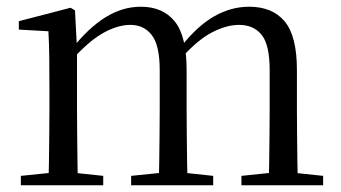

<svg xmlns="http://www.w3.org/2000/svg" viewBox="-20 -551 1014 571"><path d="M42 0V-28L150 -39H183L287 -28V0ZM124 0Q125 -24 125.5 -65Q126 -106 126.5 -150.5Q127 -195 127 -229V-290Q127 -341 126.5 -381Q126 -421 124 -458L36 -463V-488L190 -528L203 -520L209 -406V-403V-229Q209 -195 209.5 -150.5Q210 -106 210.5 -65Q211 -24 212 0ZM370 0V-28L478 -39H511L614 -28V0ZM452 0Q453 -24 453.5 -64.5Q454 -105 454.5 -149.5Q455 -194 455 -229V-342Q455 -416 431.5 -446.5Q408 -477 368 -477Q330 -477 287 -453Q244 -429 192 -371L183 -406H194Q243 -468 293.5 -499.5Q344 -531 399 -531Q464 -531 499.5 -487.5Q535 -444 535 -342V-229Q535 -194 535.5 -149.5Q536 -105 536.5 -64.5Q537 -24 538 0ZM698 0V-28L804 -39H837L941 -28V0ZM778 0Q780 -24 780.5 -64.5Q781 -105 781.5 -149.5Q782 -194 782 -229V-342Q782 -418 758 -447.5Q734 -477 691 -477Q654 -477 611 -455Q568 -433 518 -377L507 -413H519Q567 -474 617 -502.5Q667 -531 721 -531Q790 -531 826.5 -487.5Q863 -444 863 -343V-229Q863 -194 863.5 -149.5Q864 -105 864.5 -64.5Q865 -24 866 0Z"/></svg>

Font: Noto Serif SC
Style: Regular
Weight: 400
Designer: Ryoko NISHIZUKA 西塚涼子 (kana & ideographs); Frank Grießhammer (Latin, Greek & Cyrillic); Wenlong ZHANG 张文龙 (bopomofo); San
Foundry: Adobe
Version: Version 2.002-H1;hotconv 1.1.0;makeotfexe 2.6.0